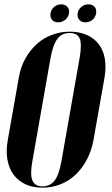

<svg xmlns="http://www.w3.org/2000/svg" viewBox="-20 -855 516 885"><path d="M67 -499Q75 -546 96.5 -584.5Q118 -623 148.5 -651Q179 -679 218.5 -694Q258 -709 302 -709Q346 -709 380 -694Q414 -679 435 -651.5Q456 -624 463 -585.5Q470 -547 462 -499L411 -210Q402 -160 380.5 -119.5Q359 -79 328.5 -50Q298 -21 259 -5.5Q220 10 175 10Q130 10 96.5 -6Q63 -22 42 -50.5Q21 -79 14 -120Q7 -161 16 -210ZM129 -111Q118 -50 129.5 -23Q141 4 176 4Q211 4 231.5 -22.5Q252 -49 263 -111L347 -588Q358 -651 347.5 -677Q337 -703 301 -703Q265 -703 244.5 -676Q224 -649 213 -588ZM213 -794Q216 -812 230 -823.5Q244 -835 262 -835Q280 -835 290.5 -823.5Q301 -812 298 -794Q295 -775 280.5 -763.5Q266 -752 248 -752Q230 -752 220 -763.5Q210 -775 213 -794ZM338 -794Q341 -812 355.5 -823.5Q370 -835 387 -835Q406 -835 416 -823.5Q426 -812 423 -794Q420 -775 406 -763.5Q392 -752 373 -752Q356 -752 345.5 -763.5Q335 -775 338 -794Z"/></svg>

Font: Moniqa Black Ita Display
Style: Italic
Weight: 900
Italic angle: -10°
Designer: Rajesh Rajput
Foundry: Rajesh Rajput
Version: Version 1.000